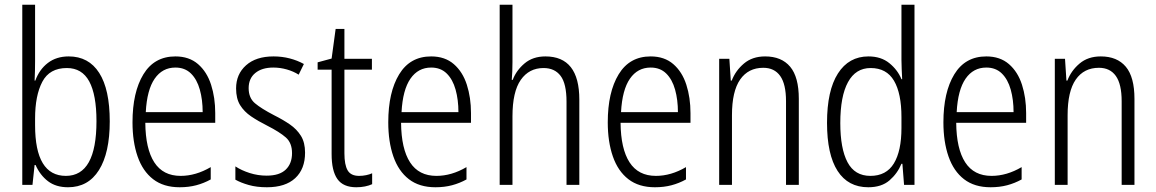

<svg xmlns="http://www.w3.org/2000/svg" viewBox="-20 -780 4877 810"><path d="M128 -523Q128 -503 127.5 -481Q127 -459 126 -440H129Q146 -487 182 -514.5Q218 -542 270 -542Q354 -542 398.5 -472.5Q443 -403 443 -268Q443 -135 397.5 -62.5Q352 10 267 10Q216 10 182.5 -15.5Q149 -41 130 -84H126L117 0H74V-760H128ZM262 -493Q189 -493 158.5 -435Q128 -377 128 -280V-252Q128 -38 258 -38Q387 -38 387 -269Q387 -380 356.5 -436.5Q326 -493 262 -493Z M720 -542Q778 -542 815.5 -509.5Q853 -477 870.5 -422.5Q888 -368 888 -303V-262H593Q594 -152 631 -95Q668 -38 742 -38Q806 -38 869 -75V-23Q840 -7 808 1.5Q776 10 738 10Q670 10 626 -24Q582 -58 560.5 -120Q539 -182 539 -264Q539 -391 585 -466.5Q631 -542 720 -542ZM720 -495Q665 -495 632.5 -448Q600 -401 595 -307H835Q835 -359 823 -402Q811 -445 785.5 -470Q760 -495 720 -495Z M1267 -136Q1267 -67 1225.5 -28.5Q1184 10 1106 10Q1063 10 1029.5 0.5Q996 -9 973 -22V-78Q999 -61 1033.5 -50Q1068 -39 1105 -39Q1159 -39 1185.5 -64.5Q1212 -90 1212 -134Q1212 -177 1186 -200Q1160 -223 1107 -250Q1069 -269 1039.5 -289Q1010 -309 993 -336.5Q976 -364 976 -407Q976 -467 1018 -504.5Q1060 -542 1134 -542Q1170 -542 1202.5 -533.5Q1235 -525 1262 -510L1240 -465Q1218 -479 1190 -487Q1162 -495 1133 -495Q1085 -495 1057 -472Q1029 -449 1029 -408Q1029 -367 1055.5 -344.5Q1082 -322 1136 -294Q1174 -275 1203 -255Q1232 -235 1249.5 -207Q1267 -179 1267 -136Z M1495 -38Q1510 -38 1524.5 -41Q1539 -44 1550 -49V-3Q1537 3 1520 6.5Q1503 10 1483 10Q1428 10 1403.5 -24.5Q1379 -59 1379 -130V-486H1320V-517L1379 -533L1396 -658H1433V-532H1549V-486H1433V-133Q1433 -85 1446.5 -61.5Q1460 -38 1495 -38Z M1799 -542Q1857 -542 1894.5 -509.5Q1932 -477 1949.5 -422.5Q1967 -368 1967 -303V-262H1672Q1673 -152 1710 -95Q1747 -38 1821 -38Q1885 -38 1948 -75V-23Q1919 -7 1887 1.5Q1855 10 1817 10Q1749 10 1705 -24Q1661 -58 1639.5 -120Q1618 -182 1618 -264Q1618 -391 1664 -466.5Q1710 -542 1799 -542ZM1799 -495Q1744 -495 1711.5 -448Q1679 -401 1674 -307H1914Q1914 -359 1902 -402Q1890 -445 1864.5 -470Q1839 -495 1799 -495Z M2142 -518Q2142 -477 2139 -443H2143Q2158 -483 2193 -512.5Q2228 -542 2281 -542Q2424 -542 2424 -360V0H2370V-351Q2370 -427 2345 -460Q2320 -493 2273 -493Q2212 -493 2177 -443Q2142 -393 2142 -289V0H2088V-760H2142Z M2725 -542Q2783 -542 2820.5 -509.5Q2858 -477 2875.5 -422.5Q2893 -368 2893 -303V-262H2598Q2599 -152 2636 -95Q2673 -38 2747 -38Q2811 -38 2874 -75V-23Q2845 -7 2813 1.5Q2781 10 2743 10Q2675 10 2631 -24Q2587 -58 2565.5 -120Q2544 -182 2544 -264Q2544 -391 2590 -466.5Q2636 -542 2725 -542ZM2725 -495Q2670 -495 2637.5 -448Q2605 -401 2600 -307H2840Q2840 -359 2828 -402Q2816 -445 2790.5 -470Q2765 -495 2725 -495Z M3208 -542Q3277 -542 3313.5 -498.5Q3350 -455 3350 -363V0H3296V-353Q3296 -425 3271.5 -459.5Q3247 -494 3200 -494Q3137 -494 3102.5 -444.5Q3068 -395 3068 -294V0H3014V-532H3057L3063 -440H3067Q3083 -482 3118.5 -512Q3154 -542 3208 -542Z M3643 10Q3558 10 3513.5 -59Q3469 -128 3469 -262Q3469 -398 3515 -470Q3561 -542 3644 -542Q3697 -542 3732 -513.5Q3767 -485 3783 -446H3786Q3785 -468 3784 -488.5Q3783 -509 3783 -527V-760H3838V0H3794L3787 -89H3783Q3766 -48 3732.5 -19Q3699 10 3643 10ZM3652 -38Q3719 -38 3751 -90.5Q3783 -143 3783 -240V-286Q3783 -386 3751.5 -439.5Q3720 -493 3653 -493Q3590 -493 3557.5 -433.5Q3525 -374 3525 -261Q3525 -153 3555.5 -95.5Q3586 -38 3652 -38Z M4141 -542Q4199 -542 4236.5 -509.5Q4274 -477 4291.5 -422.5Q4309 -368 4309 -303V-262H4014Q4015 -152 4052 -95Q4089 -38 4163 -38Q4227 -38 4290 -75V-23Q4261 -7 4229 1.5Q4197 10 4159 10Q4091 10 4047 -24Q4003 -58 3981.5 -120Q3960 -182 3960 -264Q3960 -391 4006 -466.5Q4052 -542 4141 -542ZM4141 -495Q4086 -495 4053.5 -448Q4021 -401 4016 -307H4256Q4256 -359 4244 -402Q4232 -445 4206.5 -470Q4181 -495 4141 -495Z M4624 -542Q4693 -542 4729.5 -498.5Q4766 -455 4766 -363V0H4712V-353Q4712 -425 4687.5 -459.5Q4663 -494 4616 -494Q4553 -494 4518.5 -444.5Q4484 -395 4484 -294V0H4430V-532H4473L4479 -440H4483Q4499 -482 4534.5 -512Q4570 -542 4624 -542Z"/></svg>

Font: Noto Sans Sinhala Condensed Light
Style: Regular
Weight: 300
Width: 3
Designer: Jelle Bosma - Monotype Design Team
Foundry: Monotype Imaging Inc.
Version: Version 2.006; ttfautohint (v1.8.4.7-5d5b)